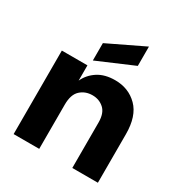

<svg xmlns="http://www.w3.org/2000/svg" viewBox="-190 -971 1055 1111"><g transform="rotate(30 338.0 -415.0)"><path d="M59 0ZM59 0ZM622 0H451V-304Q451 -366 419.5 -394.5Q388 -423 343 -423Q295 -423 262.5 -393Q230 -363 230 -296V0H59V-558H230V-456Q252 -504 298 -534Q344 -564 413 -564Q503 -564 562.5 -504.5Q622 -445 622 -324ZM243 -598V-714L484 -830V-701Z"/></g></svg>

Font: Ulagadi Sans
Style: Bold
Weight: 700
Designer: Ninad Kale (Devanagari), Jonny Pinhorn (Latin)
Foundry: Indian Type Foundry
Version: Version 3.01;March 29, 2020;FontCreator 12.0.0.2522 64-bit; 